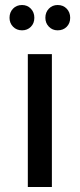

<svg xmlns="http://www.w3.org/2000/svg" viewBox="-20 -746 319 766"><path d="M91 -530H187V0H91ZM18 -675Q18 -697 32 -711.5Q46 -726 68 -726Q89 -726 103 -711.5Q117 -697 117 -675Q117 -653 103 -639Q89 -625 68 -625Q46 -625 32 -639.5Q18 -654 18 -675ZM161 -675Q161 -697 175 -711.5Q189 -726 210 -726Q232 -726 246 -711.5Q260 -697 260 -675Q260 -653 246 -639Q232 -625 210 -625Q189 -625 175 -639.5Q161 -654 161 -675Z"/></svg>

Font: Idrija
Style: Regular
Weight: 500
Designer: Julieta Ulanovsky
Foundry: Julieta Ulanovsky
Version: Version 7.200